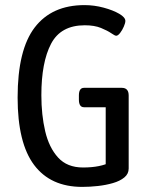

<svg xmlns="http://www.w3.org/2000/svg" viewBox="-20 -726 592 752"><path d="M302 6Q178 6 113.5 -80Q49 -166 49 -344Q49 -531 116 -618.5Q183 -706 311 -706Q349 -706 386 -696Q423 -686 447 -672Q471 -658 471 -644Q471 -636 465 -622Q459 -608 450.5 -597Q442 -586 435 -586Q430 -586 415.5 -596Q401 -606 375.5 -616.5Q350 -627 312 -627Q218 -627 180 -554.5Q142 -482 142 -353Q142 -276 157 -212Q172 -148 207.5 -109Q243 -70 305 -70Q340 -70 367 -75.5Q394 -81 410 -90L394 -49V-306H309Q289 -306 289 -336V-352Q289 -382 309 -382H457Q484 -382 484 -352V-66Q484 -45 467 -31Q450 -17 422.5 -9Q395 -1 363.5 2.5Q332 6 302 6Z"/></svg>

Font: Asap Condensed VF Beta
Style: Regular
Weight: 400
Designer: Pablo Cosgaya
Foundry: Omnibus-Type
Version: Version 1.008